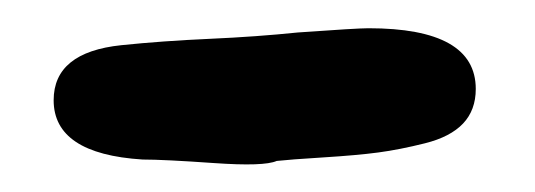

<svg xmlns="http://www.w3.org/2000/svg" viewBox="-20 -368 379 136"><path d="M191 -345Q233 -348 241 -348Q317 -348 317 -305Q317 -290 308 -280.5Q299 -271 281 -266.5Q263 -262 248 -260Q233 -258 209 -256.5Q185 -255 176 -254Q167 -250 131.5 -252.5Q96 -255 81 -255Q18 -259 18 -297Q18 -331 66 -336Q95 -339 128.5 -340.5Q162 -342 191 -345Z"/></svg>

Font: Because We Mentor
Style: Regular
Weight: 400
Designer: Liz Wetzel, Aaron Williamson, Russ McMullin
Foundry: Red Hat
Version: Version 1.000